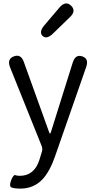

<svg xmlns="http://www.w3.org/2000/svg" viewBox="-20 -873 561 1127"><path d="M101 234Q64 234 48 227.5Q32 221 45 186Q59 151 69.5 155Q80 159 96 159Q181 159 211 66Q219 42 226 17Q231 1 225 -15L39 -478Q20 -527 61 -542Q103 -558 120 -509L268 -98Q271 -89 273.5 -89Q276 -89 279 -98L407 -506Q423 -556 463 -542Q503 -529 486 -480L303 45Q272 134 229 180Q177 234 101 234ZM291 -676Q254 -640 230 -662Q207 -685 240 -724L330 -830Q365 -870 397 -840Q429 -809 391 -773Z"/></svg>

Font: Resource Han Rounded CN
Style: Regular
Weight: 400
Designer: Cyano Hao (round all glyphs); Ryoko NISHIZUKA  (kana, bopomofo & ideographs); Paul D. Hunt (Latin, Greek & Cyrillic); Sa
Foundry: Cyano Hao
Version: 0.990